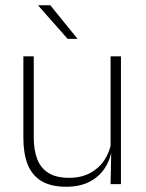

<svg xmlns="http://www.w3.org/2000/svg" viewBox="-20 -701 556 731"><path d="M108.5 -486.5V-178.5Q108.5 -130.5 121.5 -96Q134.5 -61.5 164 -42.8Q193.5 -24 243 -24Q289 -24 322.8 -42Q356.5 -60 377.2 -91.2Q398 -122.5 404.5 -162.5L415.5 -130.5H405.5Q400 -93 379 -60.8Q358 -28.5 321.2 -9.2Q284.5 10 232 10Q173 10 137 -12.2Q101 -34.5 85 -75.8Q69 -117 69 -175V-486.5ZM440.5 -486.5V0H401L403.5 -123.5L401 -125.5V-486.5ZM171.5 -681 274.5 -554V-553H237.5L125.5 -680V-681Z"/></svg>

Font: Anek Bangla Medium ExtraLight
Style: Regular
Weight: 250
Version: Version 1.003